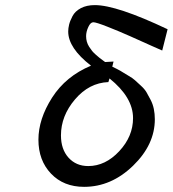

<svg xmlns="http://www.w3.org/2000/svg" viewBox="-20 -723 674 749"><path d="M335 -466.8Q246.1 -535.6 246.1 -600.1Q246.1 -612.3 249.5 -626.7Q252.9 -641.1 262.9 -660.2Q272.9 -679.2 295.4 -691.2Q317.9 -703.1 350.1 -703.1Q435.1 -703.1 633.8 -608.9L612.8 -525.9Q611.8 -525.9 572 -543.9Q532.2 -562 487.1 -582Q441.9 -602.1 398.4 -619.1Q355 -636.2 344 -636.2Q333 -636.2 324.5 -617.7Q315.9 -599.1 315.9 -582Q315.9 -570.8 318.8 -560.3Q321.8 -549.8 327.9 -540.3Q334 -530.8 339.6 -523.9Q345.2 -517.1 354.5 -509Q363.8 -501 367.9 -497.6Q372.1 -494.1 380.9 -487.8L390.1 -481L422.9 -482.9L418 -462.9Q418.9 -462.9 435.5 -454.3Q452.1 -445.8 457.5 -441.9Q462.9 -438 480.5 -428Q498 -418 506.6 -409.9Q515.1 -401.9 529.5 -388.9Q543.9 -376 551.5 -363Q559.1 -350.1 567.6 -333.5Q576.2 -316.9 580.1 -297.9Q584 -278.8 584 -257.8Q584 -158.7 499 -76.4Q414.1 5.9 308.1 5.9Q228 5.9 179 -45.7Q129.9 -97.2 129.9 -178Q129.9 -258.8 183.3 -342.3Q236.8 -425.8 335 -466.8ZM217.8 -194.8Q217.8 -140.6 247.3 -107.9Q276.9 -75.2 324.2 -75.2Q391.1 -75.2 445.1 -133.1Q499 -190.9 499 -262.2Q499 -343.3 407.2 -417L402.8 -402.8Q327.6 -399.9 272.7 -335.4Q217.8 -271 217.8 -194.8Z"/></svg>

Font: CMU Concrete
Style: BoldItalic
Weight: 700
Italic angle: -14.04°
Version: Version 0.7.0